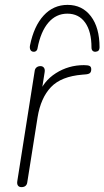

<svg xmlns="http://www.w3.org/2000/svg" viewBox="-20 -761 428 787"><path d="M51 -19 122 -469Q123 -479 129.5 -484.5Q136 -490 146 -490Q155 -490 160 -483.5Q165 -477 163 -465L148 -370H137Q157 -428 209 -461Q261 -494 324 -494Q341 -494 347.5 -490.5Q354 -487 354 -477Q354 -467 349 -462Q344 -457 330 -456L318 -455Q231 -448 189 -404Q147 -360 134 -280L92 -15Q91 -5 85 0.5Q79 6 68 6Q58 6 53.5 -0.5Q49 -7 51 -19ZM103 -575Q119 -654 159 -697.5Q199 -741 257 -741Q317 -741 352.5 -694.5Q388 -648 388 -567Q388 -559 384.5 -554.5Q381 -550 373 -549Q365 -548 360 -552.5Q355 -557 355 -566Q355 -632 329 -668.5Q303 -705 256 -705Q210 -705 178.5 -668.5Q147 -632 134 -564Q133 -556 128 -552Q123 -548 116 -549Q108 -550 104.5 -557Q101 -564 103 -575Z"/></svg>

Font: SN Pro Thin
Style: Italic
Weight: 200
Italic angle: -9°
Designer: Tobias Whetton
Foundry: Supernotes
Version: Version 1.003;Glyphs 3.3 (3324)